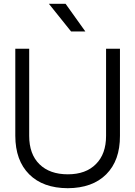

<svg xmlns="http://www.w3.org/2000/svg" viewBox="-20 -969 708 1005"><path d="M607.9 -257.8Q608.4 -128.9 536.1 -56.6Q463.9 15.6 334.5 16.1Q205.1 15.6 132.8 -56.6Q60.5 -128.9 60.1 -257.8V-713.9H132.8V-257.8Q132.8 -162.1 186.5 -109.4Q240.2 -56.6 335 -56.6Q429.7 -56.6 482.4 -110.4Q535.2 -163.1 535.2 -257.8V-713.9H607.9ZM352.1 -804.2 235.8 -949.2H323.2L426.8 -804.2Z"/></svg>

Font: Arcon-Regular
Style: Regular
Weight: 400
Designer: M. Zarth
Foundry: martin zarth - visuelle & digitale kommunikation
Version: Version 1.131;PS 001.131;hotconv 1.0.70;makeotf.lib2.5.58329